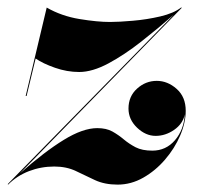

<svg xmlns="http://www.w3.org/2000/svg" viewBox="-44 -490 536 520"><path d="M25.5 -230 82.5 -469.5Q122.5 -446.5 171 -438.5Q219.5 -430.5 254 -430.5Q278 -430.5 315.8 -433.8Q353.5 -437 390 -445.5Q426.5 -454 447 -470L448 -468.5L10 -20.5Q77 -79.5 128.8 -111.2Q180.5 -143 219.5 -143Q244 -143 260.5 -133.8Q277 -124.5 291.2 -112.5Q305.5 -100.5 323.2 -91.2Q341 -82 368.5 -82Q405.5 -82 429.8 -110.2Q454 -138.5 456.5 -180Q451 -154.5 427.5 -138.2Q404 -122 377.5 -122Q350.5 -122 327.2 -144.2Q304 -166.5 304 -196Q304 -229 327.2 -250Q350.5 -271 380.5 -271Q410 -271 434.5 -249.2Q459 -227.5 459 -190Q459 -158 444 -123Q429 -88 403 -57.8Q377 -27.5 344 -8.8Q311 10 274.5 10Q239.5 10 213.2 -2.2Q187 -14.5 161.5 -26.8Q136 -39 103 -39Q67 -39 34.5 -26.5Q2 -14 -22 10L-23 9Q-21.5 7.5 -20 6.5L-23.5 9L427 -450.5Q384.5 -413.5 338.8 -377.5Q293 -341.5 249.5 -318.2Q206 -295 170.5 -295Q137.5 -295 104.8 -306.5Q72 -318 52.5 -331.5L28 -230Z"/></svg>

Font: Bodoni* 96
Style: Bold Italic
Weight: 700
Italic angle: -13°
Version: Version 2.2